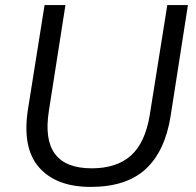

<svg xmlns="http://www.w3.org/2000/svg" viewBox="-20 -725 768 754"><path d="M336 9Q201 9 133.5 -67.5Q66 -144 90 -297L155 -705H237L172 -290Q136 -64 340 -64Q438 -64 494 -114Q550 -164 568 -273L637 -705H718L650 -269Q628 -131 552 -61Q476 9 336 9Z"/></svg>

Font: Nunito Sans
Style: Italic
Weight: 400
Italic angle: -9°
Designer: Vernon Adams
Foundry: Vernon Adams
Version: Version 3.006; ttfautohint (v1.8.3)